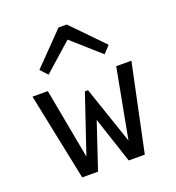

<svg xmlns="http://www.w3.org/2000/svg" viewBox="-135 -854 883 962"><g transform="rotate(-20 307.0 -373.0)"><path d="M473 0H408.4L409.8 -38.4L489.8 -465.3H570.8ZM195.7 0H139.3L43.5 -465.3H125.2L204.6 -37ZM448.7 0H387.3L291.8 -288.4H320.3L223.5 0H167.6L176.4 -37L299.3 -400.5H316.1L439.3 -38.4ZM121.8 -579.3 284.4 -746.3H315.1L318.1 -684.4L157.1 -541.3ZM490.9 -579.3 455.7 -541.3 294.6 -684.4 297.7 -746.3H328.4Z"/></g></svg>

Font: Intel One Mono Light
Style: Regular
Weight: 300
Monospace: yes
Designer: Fred Shallcrass
Foundry: Frere-Jones Type LLC
Version: Version 1.004